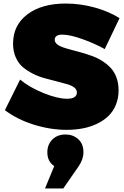

<svg xmlns="http://www.w3.org/2000/svg" viewBox="-20 -731 704 1091"><path d="M7.8 -105 94.2 -278.8Q147.5 -234.4 227.3 -202.1Q307.1 -169.9 360.8 -169.9Q417 -169.9 417 -206.1Q417 -222.2 401.4 -234.1Q385.7 -246.1 360.4 -252.9Q335 -259.8 302.2 -268.6Q269.5 -277.3 235.6 -286.1Q201.7 -294.9 168.9 -311.3Q136.2 -327.6 110.8 -348.6Q85.4 -369.6 69.8 -404.3Q54.2 -439 54.2 -482.9Q54.2 -587.9 135.5 -649.4Q216.8 -710.9 354 -710.9Q436 -710.9 517.6 -688.5Q599.1 -666 659.2 -627.9L575.2 -452.1Q517.1 -484.4 447 -509.3Q377 -534.2 334 -534.2Q291 -534.2 291 -504.9Q291 -491.2 303.5 -480.5Q315.9 -469.7 336.9 -462.4Q357.9 -455.1 385 -448Q412.1 -440.9 442.4 -432.4Q472.7 -423.8 502.7 -413.1Q532.7 -402.3 559.8 -385.3Q586.9 -368.2 607.9 -346.4Q628.9 -324.7 641.4 -291.5Q653.8 -258.3 653.8 -217.8Q653.8 -172.4 638.2 -134.8Q622.6 -97.2 595.5 -71.3Q568.4 -45.4 531 -27.6Q493.7 -9.8 450.4 -1.5Q407.2 6.8 358.9 6.8Q266.1 6.8 171.4 -22.9Q76.7 -52.7 7.8 -105ZM235.8 339.8 288.1 212.9Q249 186.5 249 134.8Q249 89.8 277.8 61.5Q306.6 33.2 352.1 33.2Q395 33.2 424.6 59.8Q454.1 86.4 454.1 133.8Q454.1 174.8 426.8 213.9L339.8 339.8Z"/></svg>

Font: Trueno Black
Style: Regular
Weight: 900
Designer: Julieta Ulanovsky
Foundry: Julieta Ulanovsky
Version: Version 3.001b | FøM Fix